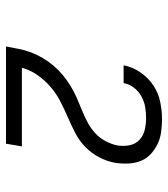

<svg xmlns="http://www.w3.org/2000/svg" viewBox="20 -903 560 640"><g transform="rotate(90 300.0 -583.0)"><path d="M135 -323V-324Q139 -344 143 -365Q147 -386 154.5 -406Q162 -426 173.5 -445.5Q185 -465 199 -481.5Q213 -498 230.5 -512.5Q248 -527 267 -538.5Q286 -550 306.5 -559Q327 -568 347 -576Q367 -584 387 -594.5Q407 -605 423.5 -620Q440 -635 450.5 -655Q461 -675 465 -695V-696Q468 -716 464 -735.5Q460 -755 446 -768Q432 -781 412.5 -785.5Q393 -790 373 -790Q355 -790 337 -787Q319 -784 301.5 -774.5Q284 -765 272 -749Q260 -733 257 -715H198V-716Q203 -744 221 -770.5Q239 -797 264.5 -814Q290 -831 319.5 -837Q349 -843 377 -843Q399 -843 420.5 -840Q442 -837 460.5 -828Q479 -819 494 -805Q509 -791 516.5 -772Q524 -753 525 -731Q526 -709 523 -688Q518 -660 504.5 -634Q491 -608 470 -587.5Q449 -567 422.5 -553.5Q396 -540 369.5 -528.5Q343 -517 317 -503.5Q291 -490 269 -471Q247 -452 230 -427.5Q213 -403 206 -376H468L459 -323Z"/></g></svg>

Font: Iosevka Light Extended
Style: Italic
Weight: 300
Width: 7
Italic angle: -9°
Monospace: yes
Designer: Belleve Invis
Foundry: Belleve Invis
Version: Version 32.5.0; ttfautohint (v1.8.4)